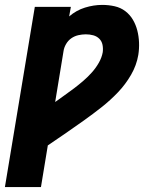

<svg xmlns="http://www.w3.org/2000/svg" viewBox="-35 -548 655 783"><path d="M-15 215 107 -520H254L247 -481Q276 -506 311.5 -517Q347 -528 382 -528Q408 -528 432.5 -522.5Q457 -517 476 -502.5Q495 -488 507 -467.5Q519 -447 525 -423.5Q531 -400 532 -374.5Q533 -349 529 -324Q522 -282 499.5 -243Q477 -204 446 -171.5Q415 -139 379.5 -111Q344 -83 307.5 -57Q271 -31 234 -5.5Q197 20 160 45L132 215ZM190 -132Q209 -146 229 -160Q249 -174 268 -188.5Q287 -203 305.5 -219Q324 -235 340 -253Q356 -271 368 -292Q380 -313 384 -335Q386 -351 383 -365.5Q380 -380 370 -390Q360 -400 345.5 -404Q331 -408 315 -408Q300 -408 284.5 -404.5Q269 -401 256 -392Q243 -383 234.5 -368.5Q226 -354 224 -339Z"/></svg>

Font: Iosevka SS04 Heavy Extended
Style: Italic
Weight: 900
Width: 7
Italic angle: -9°
Monospace: yes
Designer: Belleve Invis
Foundry: Belleve Invis
Version: Version 19.0.0; ttfautohint (v1.8.4)